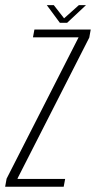

<svg xmlns="http://www.w3.org/2000/svg" viewBox="-50 -708 364 728"><path d="M-30.5 0H191.5L197 -29.5H16.5L17 -32.5L288.5 -565.5L294 -596H80.5L75 -566.5H248L247.5 -565.5L-25 -30.5ZM177 -621.5H204.5L276 -688.5H249L193 -638.5L154 -688.5H127.5Z"/></svg>

Font: Anybody Condensed ExtraLight
Style: Italic
Weight: 250
Width: 3
Italic angle: -10°
Version: Version 1.113;gftools[0.9.25]